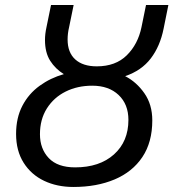

<svg xmlns="http://www.w3.org/2000/svg" viewBox="-20 -734 690 764"><path d="M272 10Q207 10 155.5 -14.5Q104 -39 74 -86.5Q44 -134 44 -201Q44 -265 69 -313Q94 -361 137.5 -392.5Q181 -424 234 -439Q200 -460 179.5 -492.5Q159 -525 159 -575Q159 -599 165 -626L183 -714H273L255 -626Q249 -601 249 -577Q249 -525 279.5 -497.5Q310 -470 365 -470Q440 -470 484.5 -514Q529 -558 543 -626L561 -714H650L631 -620Q617 -550 580 -501.5Q543 -453 478 -431Q523 -408 554.5 -363Q586 -318 586 -255Q586 -168 546.5 -109Q507 -50 436 -20Q365 10 272 10ZM279 -68Q376 -68 433.5 -119.5Q491 -171 491 -257Q491 -319 452 -356Q413 -393 347 -393Q288 -393 241 -369.5Q194 -346 166.5 -302.5Q139 -259 139 -200Q139 -142 174 -105Q209 -68 279 -68Z"/></svg>

Font: Noto Sans IKEA
Style: Italic
Weight: 400
Italic angle: -12°
Designer: Monotype Design Team
Foundry: Monotype Imaging Inc.
Version: Version 2.001